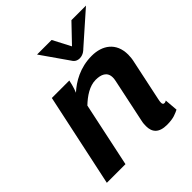

<svg xmlns="http://www.w3.org/2000/svg" viewBox="-197 -835 971 971"><g transform="rotate(-45 288.0 -349.5)"><path d="M380 -612.5 330 -708.3H225.8L327.5 -562.5C327.5 -562.5 337.5 -541.7 365 -541.7C392.5 -541.7 410.8 -562.5 410.8 -562.5L575.8 -708.3H471.7ZM150 0 223.3 -345.8C258.3 -379.2 300.8 -408.3 345 -408.3C381.7 -408.3 415 -396.7 415 -355C415 -348.3 414.2 -341.7 412.5 -333.3L363.3 -100C360 -86.7 359.2 -74.2 359.2 -62.5C359.2 -19.2 381.7 8.3 440 8.3C487.5 8.3 507.5 -3.3 527.5 -12.5L521.7 -83.3C521.7 -83.3 511.7 -76.7 504.2 -79.2C499.2 -80.8 496.7 -85 496.7 -93.3C496.7 -98.3 497.5 -105.8 500 -116.7L545.8 -333.3C550 -350.8 551.7 -367.5 551.7 -381.7C551.7 -468.3 491.7 -508.3 416.7 -508.3C332.5 -508.3 269.2 -470 228.3 -432.5C233.3 -444.2 238.3 -458.3 242.5 -475L248.3 -500H123.3L16.7 0Z"/></g></svg>

Font: BoonHome
Style: Bold Oblique
Weight: 700
Italic angle: -12°
Designer: Sungsit Sawaiwan
Foundry: Sungsit Sawaiwan
Version: Version 0.2